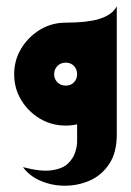

<svg xmlns="http://www.w3.org/2000/svg" viewBox="-20 -399 416 610"><path d="M53 132Q110 147 144.5 142Q179 137 196 120.5Q213 104 219 84.5Q225 65 225 52V-4Q207 0 189 0Q144 0 107 -22Q70 -44 47.5 -81Q25 -118 25 -163Q25 -208 47.5 -245Q70 -282 107 -304.5Q144 -327 189 -327Q202 -327 225 -328Q248 -329 273.5 -333.5Q299 -338 320 -349Q341 -360 351 -379V29Q351 86 327 122Q303 158 265.5 174.5Q228 191 186.5 191Q145 191 109 175.5Q73 160 53 132ZM189 -127Q205 -127 215 -137.5Q225 -148 225 -163Q225 -179 215 -189.5Q205 -200 189 -200Q173 -200 162.5 -189.5Q152 -179 152 -163Q152 -148 162.5 -137.5Q173 -127 189 -127Z"/></svg>

Font: Reem Kufi SemiBold
Style: Regular
Weight: 600
Designer: Khaled Hosny
Version: Version 1.001